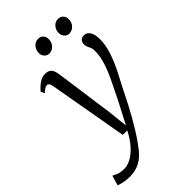

<svg xmlns="http://www.w3.org/2000/svg" viewBox="-343 -829 1167 1167"><g transform="rotate(-45 240.0 -246.0)"><path d="M99 -468.5Q95.5 -489.5 89.5 -496.2Q83.5 -503 75 -503Q65 -503 55.2 -496.5Q45.5 -490 32 -477L20.5 -501Q25 -508 39.2 -522Q53.5 -536 73.2 -547.8Q93 -559.5 115.5 -559.5Q138 -559.5 150 -551Q162 -542.5 167.8 -527.5Q173.5 -512.5 176 -492.5Q182.5 -446.5 189 -400.2Q195.5 -354 201.8 -308Q208 -262 214.5 -216Q221 -170 227.5 -124L242 10L318 -136Q340 -181.5 360 -221.8Q380 -262 395.8 -299.2Q411.5 -336.5 420.5 -372.8Q429.5 -409 429.5 -447Q429.5 -462.5 424.5 -473.8Q419.5 -485 414.8 -495.2Q410 -505.5 410 -517.5Q410 -538.5 421 -548.5Q432 -558.5 448 -558.5Q465 -558.5 476.8 -548.2Q488.5 -538 495 -518.8Q501.5 -499.5 501.5 -472Q501.5 -421.5 482.8 -366.2Q464 -311 437 -257.5Q410 -204 385.5 -158.5Q364.5 -115 344 -75.5Q323.5 -36 304 -1.8Q284.5 32.5 266.8 61.5Q249 90.5 233.5 113.5Q218 136.5 205 153Q190 175.5 167.5 197.2Q145 219 113.2 233.2Q81.5 247.5 39 247.5Q17 247.5 -9.5 243Q-36 238.5 -51 231L-32 167Q-23.5 172.5 -3.2 181Q17 189.5 50 189.5Q76 189.5 106 174Q136 158.5 167.2 125Q198.5 91.5 226.5 37H188ZM222 -628Q204 -628 191 -642Q178 -656 178.5 -677.5Q179.5 -703.5 196 -721.8Q212.5 -740 235.5 -740Q257.5 -740 269.8 -726.5Q282 -713 281.5 -693Q281 -665 264 -646.5Q247 -628 222 -628ZM393.5 -628Q375.5 -628 362.8 -642Q350 -656 350 -677.5Q351 -703.5 367.2 -721.8Q383.5 -740 406.5 -740Q428.5 -740 441 -726.5Q453.5 -713 453 -693Q453 -665 435.8 -646.5Q418.5 -628 393.5 -628Z"/></g></svg>

Font: Merriweather 36pt Light
Style: Italic
Weight: 300
Italic angle: -7.8°
Version: Version 2.101